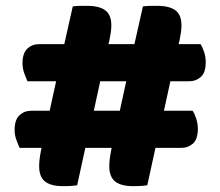

<svg xmlns="http://www.w3.org/2000/svg" viewBox="-20 -635 754 657"><path d="M484 -1Q470 1 458.5 1.5Q447 2 436 2Q394 2 374 -14Q354 -30 354 -66Q354 -89 360 -118L362 -129H272L244 -1Q230 1 218.5 1.5Q207 2 196 2Q154 2 134 -14Q114 -30 114 -66Q114 -89 120 -118L122 -129H47Q42 -140 36 -156.5Q30 -173 30 -190Q30 -225 46.5 -240.5Q63 -256 87 -256H150L172 -357H74Q69 -368 63 -384.5Q57 -401 57 -418Q57 -453 73.5 -468.5Q90 -484 114 -484H200L229 -613Q243 -615 255 -615Q267 -615 278 -615Q320 -615 340.5 -599.5Q361 -584 361 -548Q361 -537 359 -523Q357 -509 354 -495L351 -484H440L469 -613Q483 -615 495 -615Q507 -615 518 -615Q560 -615 580.5 -599.5Q601 -584 601 -548Q601 -537 599 -523Q597 -509 594 -495L591 -484H666Q673 -474 678.5 -457Q684 -440 684 -422Q684 -387 667.5 -372Q651 -357 628 -357H563L541 -256H639Q646 -246 651.5 -229Q657 -212 657 -194Q657 -159 640.5 -144Q624 -129 601 -129H512ZM301 -256H390L412 -357H323Z"/></svg>

Font: Baloo Da
Style: Regular
Weight: 400
Designer: Noopur Datye and Ek Type
Foundry: Ek Type
Version: Version 1.443;PS 1.000;hotconv 16.6.51;makeotf.lib2.5.65220;